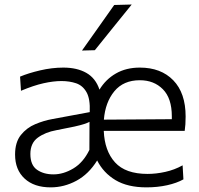

<svg xmlns="http://www.w3.org/2000/svg" viewBox="-20 -798 858 828"><path d="M198.5 10Q127 10 86 -28Q45 -66 45 -131.5Q45 -184.5 70 -215.8Q95 -247 132 -262.5Q169 -278 205.5 -284.5L367 -314.5Q369.5 -371.5 353.2 -400.2Q337 -429 308.5 -438.8Q280 -448.5 245 -448.5Q210.5 -448.5 167.8 -439Q125 -429.5 70.5 -406.5L66.5 -467.5Q102 -482.5 153 -494.5Q204 -506.5 253.5 -506.5Q312 -506.5 352.2 -483.8Q392.5 -461 409 -411.5Q436 -456 480 -481.2Q524 -506.5 583 -506.5Q674 -506.5 727.2 -451.8Q780.5 -397 780.5 -295.5Q780.5 -259.5 776.5 -233.5H427.5Q431 -147.5 476 -97.8Q521 -48 616.5 -48Q653.5 -48 693 -56.8Q732.5 -65.5 767.5 -85L771 -24.5Q742.5 -8.5 700.8 0.8Q659 10 611.5 10Q530.5 10 478.2 -21.2Q426 -52.5 399 -106Q362.5 -47 309.5 -18.5Q256.5 10 198.5 10ZM583 -452Q512.5 -452 473.2 -404.5Q434 -357 428 -282L721 -284Q721 -290 721 -296.5Q721 -374 682.5 -413Q644 -452 583 -452ZM210.5 -46Q253.5 -46 296.2 -71.5Q339 -97 365.5 -151.5L366 -272.5Q357.5 -268 343.2 -263.2Q329 -258.5 301 -252.2Q273 -246 223 -236.5Q175.5 -228 143.2 -204.5Q111 -181 111 -134Q111 -86 139.5 -66Q168 -46 210.5 -46ZM333.5 -580Q368.5 -629.5 403.5 -678.8Q438.5 -728 472.5 -776.5L548 -778.5Q507 -728 467.5 -679Q428 -630 389 -581.5Z"/></svg>

Font: Commissioner Light
Style: Regular
Weight: 300
Designer: Kostas Bartsokas
Foundry: Kostas Bartsokas
Version: Version 1.000; ttfautohint (v1.8.3)